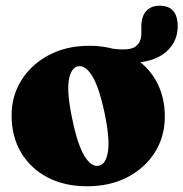

<svg xmlns="http://www.w3.org/2000/svg" viewBox="-20 -639 641 671"><path d="M292 -479Q335.5 -479 373.5 -469Q432 -461 453 -476Q474 -491 474 -521.5V-547Q474 -581.5 490.8 -600.2Q507.5 -619 538 -619Q601 -619 601 -547Q601 -498 567 -463.8Q533 -429.5 470.5 -421.5Q511.5 -388.5 533.8 -340Q556 -291.5 556 -231.5Q556 -162.5 521.8 -107.5Q487.5 -52.5 426.2 -20.2Q365 12 284.5 12Q205 12 145.8 -19.2Q86.5 -50.5 53.5 -106.2Q20.5 -162 20.5 -235.5Q20.5 -304 55 -359Q89.5 -414 150.8 -446.5Q212 -479 292 -479ZM326 -60Q351 -65.5 357.5 -111Q364 -156.5 345 -246Q326 -335.5 301.8 -374.2Q277.5 -413 251.5 -407Q227 -401 220.2 -356.5Q213.5 -312 233 -221Q251.5 -131.5 275.8 -92.8Q300 -54 326 -60Z"/></svg>

Font: Fraunces 72pt Soft Black
Style: Regular
Weight: 900
Version: Version 1.000;[b76b70a41]